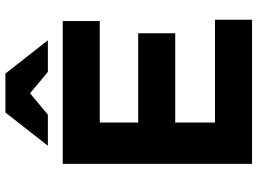

<svg xmlns="http://www.w3.org/2000/svg" viewBox="-141 -811 952 710"><g transform="rotate(-90 335.0 -456.0)"><path d="M84 -700V0H617V-137H237V-284H567V-421H237V-563H612V-700ZM274 -912 151 -755H266L345 -821L424 -755H541L418 -912Z"/></g></svg>

Font: Mission
Style: Bold
Weight: 700
Version: Version 1.000;FEAKit 1.0